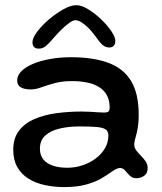

<svg xmlns="http://www.w3.org/2000/svg" viewBox="-20 -692 642 760"><path d="M233.5 48.5Q193 48.5 156.8 40.5Q120.5 32.5 92.5 15Q64.5 -2.5 48.5 -30.5Q32.5 -58.5 32.5 -99Q32.5 -145 55 -174.5Q77.5 -204 116.2 -220.8Q155 -237.5 203.5 -244Q252 -250.5 304 -250.5Q320 -250.5 336.5 -249.5Q353 -248.5 367.8 -247.5Q382.5 -246.5 392 -246.5Q405 -246.5 409.5 -250.8Q414 -255 414 -265.5Q414 -285 409.2 -300Q404.5 -315 395.5 -326.5Q386.5 -338 374 -346Q354 -359.5 325.8 -365.2Q297.5 -371 265 -371Q226.5 -371 196.8 -363Q167 -355 144 -346.5Q121 -338 102 -338Q76 -338 62 -346.5Q48 -355 48 -374Q48 -393.5 64.5 -410Q81 -426.5 110.2 -439Q139.5 -451.5 178.2 -458.5Q217 -465.5 261 -465.5Q349.5 -465.5 409.2 -443.2Q469 -421 499 -371.2Q529 -321.5 529 -237.5Q529 -212.5 526.5 -194Q524 -175.5 520.2 -161.8Q516.5 -148 514 -138Q511.5 -128 511.5 -119.5Q511.5 -107.5 519.2 -96.8Q527 -86 537.8 -75.5Q548.5 -65 556.5 -53.2Q564.5 -41.5 564.5 -27Q564.5 -5.5 550.5 4Q536.5 13.5 519.5 13.5Q504 13.5 493.8 3.2Q483.5 -7 475.2 -17Q467 -27 455 -27Q448 -27 439.8 -23Q431.5 -19 419.5 -10.5Q404.5 0.5 381.2 14.2Q358 28 322 38.2Q286 48.5 233.5 48.5ZM247 -28Q278 -28 307 -37.8Q336 -47.5 359 -64.8Q382 -82 395.5 -105.2Q409 -128.5 409 -155.5Q409 -172.5 397.8 -180Q386.5 -187.5 361 -189.5Q335.5 -191.5 293.5 -191.5Q252 -191.5 216.5 -183.2Q181 -175 159.5 -155.8Q138 -136.5 138 -103.5Q138 -78 151 -61.5Q164 -45 188.5 -36.5Q213 -28 247 -28ZM133.5 -499.5Q108.5 -499.5 108.5 -525Q108.5 -541.5 126.8 -566Q145 -590.5 173 -614.5Q201 -638.5 230.5 -655Q260 -671.5 282 -671.5Q302.5 -671.5 328.8 -655.5Q355 -639.5 379.8 -616Q404.5 -592.5 420.5 -568.8Q436.5 -545 436.5 -530Q436.5 -517.5 430.2 -510.8Q424 -504 413 -504Q396.5 -504 384.5 -515.5Q372.5 -527 356.5 -550Q345.5 -565.5 331.5 -579.8Q317.5 -594 303.5 -603Q289.5 -612 278.5 -612Q269 -612 254 -601.2Q239 -590.5 222.5 -574.2Q206 -558 192 -541.5Q173.5 -519.5 161.2 -509.5Q149 -499.5 133.5 -499.5Z"/></svg>

Font: Gluten Thin
Style: Regular
Weight: 400
Version: Version 1.300